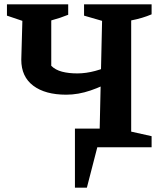

<svg xmlns="http://www.w3.org/2000/svg" viewBox="-20 -678 750 884"><path d="M325 186V-86H439L450 -582L367 -606V-658H678V-612Q657 -603 633.5 -596Q610 -589 584 -584V-72L678 -51V0H428L380 186ZM285 -242Q188 -242 133 -283.5Q78 -325 78 -403L83 -582L12 -606V-658H294V-610Q277 -603 257.5 -596.5Q238 -590 216 -584V-375Q235 -356 265.5 -348Q296 -340 336 -340Q376 -340 418.5 -351.5Q461 -363 506 -384V-311Q454 -281 397 -261.5Q340 -242 285 -242Z"/></svg>

Font: Piazzolla 24pt
Style: Bold
Weight: 700
Designer: Juan Pablo del Peral
Foundry: Huerta Tipografica
Version: Version 2.005